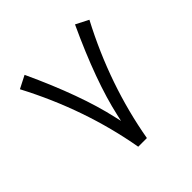

<svg xmlns="http://www.w3.org/2000/svg" viewBox="-163 -769 911 911"><g transform="rotate(-45 293.0 -313.5)"><path d="M300.3 -178.7Q340.8 -362.3 462.4 -624.5L526.4 -591.8Q375.5 -305.2 322.3 -2H264.2Q210.9 -305.2 60.1 -591.8L124 -624.5Q244.6 -364.3 285.6 -178.7L293 -146.5Z"/></g></svg>

Font: Shabnam Light FD
Style: Light-FD
Weight: 300
Foundry: DejaVu fonts team - Redesigned by Saber Rastikerdar - Based on Vazir font
Version: Version 5.0.0